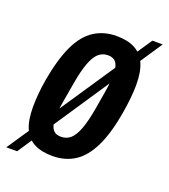

<svg xmlns="http://www.w3.org/2000/svg" viewBox="-144 -656 691 785"><g transform="rotate(20 201.5 -264.0)"><path d="M161 12Q114 12 82 -4.5Q50 -21 34.5 -56.5Q19 -92 19 -149Q19 -174 21.5 -205Q24 -236 30 -271Q47 -367 75 -426Q103 -485 145 -512Q187 -539 242 -539Q290 -539 321.5 -522.5Q353 -506 369 -471Q385 -436 385 -378Q385 -353 382 -322Q379 -291 373 -255Q357 -160 328.5 -101Q300 -42 258.5 -15Q217 12 161 12ZM168 -74Q192 -74 209 -89Q226 -104 239 -138.5Q252 -173 262 -231Q271 -282 275.5 -311Q280 -340 281.5 -356.5Q283 -373 283 -384Q283 -409 278 -424Q273 -439 262.5 -446Q252 -453 235 -453Q212 -453 195 -438Q178 -423 165 -388.5Q152 -354 142 -295Q133 -244 128 -214.5Q123 -185 121.5 -168.5Q120 -152 120 -140Q120 -117 125.5 -102Q131 -87 141.5 -80.5Q152 -74 168 -74ZM-27 43 385 -571H430L20 43Z"/></g></svg>

Font: Archivo ExtraCondensed SemiBold
Style: Italic
Weight: 600
Width: 2
Italic angle: -10°
Designer: Hector Gatti
Foundry: Omnibus-Type
Version: Version 2.001